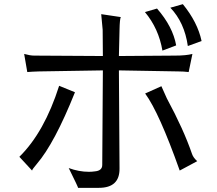

<svg xmlns="http://www.w3.org/2000/svg" viewBox="-20 -882 1040 922"><path d="M676 -824Q742 -745 760 -639L826 -664Q810 -754 734 -841ZM858 -862 798 -845Q866 -774 882 -661L948 -685Q929 -775 858 -862ZM927 -108Q908 -125 902 -143Q862 -260 781 -410L755 -468L677 -433Q744 -342 843 -63Q885 -86 927 -108ZM264 -470Q193 -247 73 -129L134 -63Q134 -68 157 -95Q242 -194 340 -439ZM455 20Q555 20 554 -73L551 -544L837 -539Q862 -539 886 -536L904 -623Q873 -615 820 -615L551 -613L554 -739Q555 -790 560 -800L466 -814Q470 -776 473 -739L474 -613L144 -615Q125 -615 96 -623L111 -536Q133 -538 167 -539L474 -544L471 -90Q471 -62 435 -59Q421 -57 407 -57Q359 -57 310 -75Q355 16 355 20Z"/></svg>

Font: Sawarabi Gothic
Style: Regular
Weight: 400
Designer: mshio (mshio@users.sourceforge.jp)
Version: Version 20141215